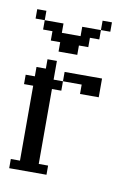

<svg xmlns="http://www.w3.org/2000/svg" viewBox="-58 -454 334 493"><g transform="rotate(10 109.5 -207.5)"><path d="M146 -219.2V-243.7H97.2V-268.1H194.8V-219.2ZM0 0V-23.9H23.9V-219.2H0V-243.7H23.9V-268.1H48.3V-292.5H72.8V-243.7H97.2V-219.2H72.8V-23.9H97.2V0ZM72.8 -316.9V-341.3H48.3V-365.7H23.9V-390.1H72.8V-365.7H121.6V-390.1H170.4V-365.7H146V-341.3H121.6V-316.9ZM0 -390.1V-414.6H23.9V-390.1ZM170.4 -390.1V-414.6H194.8V-390.1Z"/></g></svg>

Font: FS Mondwest Regular
Style: Regular
Weight: 400
Designer: NZWStudios2024
Foundry: https://fontstruct.com
Version: Version 1.0